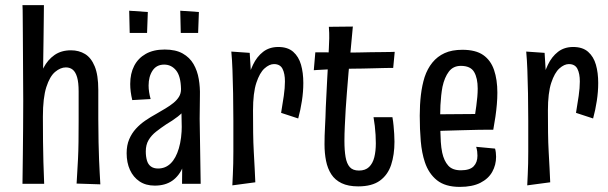

<svg xmlns="http://www.w3.org/2000/svg" viewBox="-20 -720 2381 752"><path d="M68 0Q68 -6 68.5 -37Q69 -68 69.5 -115.5Q70 -163 70.5 -218Q71 -273 71 -326Q71 -369 70.5 -414Q70 -459 70 -503Q70 -547 69.5 -585.5Q69 -624 69 -654Q69 -684 68 -700H152Q152 -686 151.5 -650Q151 -614 150.5 -565.5Q150 -517 149 -463Q148 -409 147.5 -357Q147 -305 148 -263Q148 -211 148.5 -166Q149 -121 150 -86Q151 -51 152 -28.5Q153 -6 153 0ZM373 2 280 -1Q281 -20 282.5 -44Q284 -68 285.5 -97.5Q287 -127 287.5 -164Q288 -201 288 -247Q288 -262 288 -279.5Q288 -297 288 -317.5Q288 -338 288 -362Q288 -397 282 -417.5Q276 -438 265 -447Q254 -456 238 -456Q217 -456 196 -438.5Q175 -421 161.5 -379Q148 -337 148 -263L109 -223Q109 -262 112 -303.5Q115 -345 124.5 -384Q134 -423 150.5 -454.5Q167 -486 193.5 -504.5Q220 -523 258 -523Q289 -523 313 -508.5Q337 -494 351 -460Q365 -426 365 -368Q365 -331 365 -313.5Q365 -296 365 -284.5Q365 -273 365 -254Q365 -202 366 -163Q367 -124 368 -95Q369 -66 370.5 -42.5Q372 -19 373 2Z M693 0 694 -107 689 -371Q688 -422 669.5 -444.5Q651 -467 623 -467Q593 -467 577.5 -443.5Q562 -420 562 -385Q562 -373 564 -359.5Q566 -346 570 -332L498 -328Q494 -345 492 -360.5Q490 -376 490 -391Q490 -432 505.5 -462Q521 -492 551 -509Q581 -526 625 -526Q668 -526 695.5 -510.5Q723 -495 738 -469Q753 -443 758.5 -410.5Q764 -378 763 -345L762 -255L766 0ZM586 7Q551 7 526.5 -9.5Q502 -26 489 -54.5Q476 -83 476 -120Q476 -151 486 -174.5Q496 -198 512.5 -216Q529 -234 549.5 -248Q570 -262 592 -274Q611 -285 628.5 -295.5Q646 -306 659.5 -317Q673 -328 681 -341Q689 -354 689 -371L728 -358Q727 -325 712.5 -302.5Q698 -280 676.5 -263.5Q655 -247 631 -233Q610 -219 591.5 -204.5Q573 -190 562 -171.5Q551 -153 551 -127Q551 -107 555.5 -91.5Q560 -76 571 -68Q582 -60 599 -60Q628 -60 648.5 -80Q669 -100 680.5 -139Q692 -178 692 -230L726 -290Q726 -218 720 -162.5Q714 -107 698 -69Q682 -31 654.5 -12Q627 7 586 7ZM756 -591H688L686 -678L759 -673ZM556 -591H488L486 -678L559 -673Z M1081 -278Q1087 -313 1091.5 -344.5Q1096 -376 1096 -401Q1096 -432 1086.5 -450.5Q1077 -469 1053 -469Q1035 -469 1016 -452Q997 -435 984 -395.5Q971 -356 971 -287L930 -245Q931 -279 934.5 -318.5Q938 -358 947 -396.5Q956 -435 971 -466.5Q986 -498 1010.5 -517Q1035 -536 1070 -536Q1107 -536 1128.5 -517Q1150 -498 1159 -466.5Q1168 -435 1168 -395Q1168 -361 1162.5 -325Q1157 -289 1148 -256ZM890 6Q891 -16 892 -37Q893 -58 893.5 -79.5Q894 -101 894 -126Q894 -151 894 -180.5Q894 -210 894 -247Q894 -305 893 -354.5Q892 -404 890.5 -445.5Q889 -487 886 -518L958 -513Q960 -489 961.5 -457Q963 -425 965.5 -383.5Q968 -342 971 -287Q971 -241 971.5 -200.5Q972 -160 974 -125Q976 -90 977.5 -60Q979 -30 980 -6Z M1383 10Q1344 10 1318 -2.5Q1292 -15 1277.5 -37.5Q1263 -60 1257 -90Q1251 -120 1251 -155Q1251 -188 1253 -224Q1255 -260 1256 -300Q1259 -366 1261.5 -410Q1264 -454 1265.5 -482Q1267 -510 1268 -530.5Q1269 -551 1269.5 -570Q1270 -589 1268 -615L1362 -616Q1358 -571 1353.5 -524.5Q1349 -478 1345 -435Q1341 -392 1338.5 -355Q1336 -318 1334 -293Q1332 -257 1330.5 -226Q1329 -195 1329 -168Q1329 -131 1333.5 -105Q1338 -79 1350 -65.5Q1362 -52 1386 -52Q1411 -52 1425.5 -66Q1440 -80 1446 -104Q1452 -128 1452 -159Q1452 -175 1451 -192Q1450 -209 1448 -226.5Q1446 -244 1443 -261H1517Q1520 -244 1521.5 -227.5Q1523 -211 1524 -195.5Q1525 -180 1525 -165Q1525 -114 1512 -74.5Q1499 -35 1468 -12.5Q1437 10 1383 10ZM1209 -445 1215 -515Q1215 -515 1226 -515Q1237 -515 1254.5 -515Q1272 -515 1290.5 -514.5Q1309 -514 1323 -514Q1337 -514 1342 -514Q1361 -514 1384.5 -514.5Q1408 -515 1432.5 -515.5Q1457 -516 1478.5 -516Q1500 -516 1513 -516.5Q1526 -517 1526 -517L1520 -454Q1520 -454 1509.5 -454Q1499 -454 1481.5 -453.5Q1464 -453 1442.5 -452.5Q1421 -452 1400 -451.5Q1379 -451 1360 -451Q1337 -451 1310.5 -450Q1284 -449 1261 -448Q1238 -447 1223.5 -446Q1209 -445 1209 -445Z M1781 12Q1724 12 1691.5 -14Q1659 -40 1644 -85Q1632 -121 1628 -167Q1624 -213 1624 -267Q1624 -310 1628.5 -348Q1633 -386 1643 -418Q1654 -451 1673.5 -475Q1693 -499 1721.5 -512Q1750 -525 1791 -525Q1843 -525 1872.5 -504.5Q1902 -484 1915 -446Q1928 -408 1928 -357Q1928 -335 1926 -311.5Q1924 -288 1920.5 -263.5Q1917 -239 1912 -212L1840 -267Q1843 -287 1845.5 -305Q1848 -323 1849.5 -340.5Q1851 -358 1851 -373Q1851 -414 1837 -438Q1823 -462 1785 -462Q1755 -462 1738 -439.5Q1721 -417 1713 -380Q1710 -364 1708 -345.5Q1706 -327 1705 -308Q1704 -289 1704 -269Q1704 -240 1704.5 -213.5Q1705 -187 1706.5 -164Q1708 -141 1712 -122Q1719 -90 1735.5 -71.5Q1752 -53 1785 -53Q1820 -53 1835 -68.5Q1850 -84 1850 -110Q1850 -118 1849 -126.5Q1848 -135 1845 -145L1919 -138Q1921 -131 1922 -122.5Q1923 -114 1923 -106Q1923 -74 1908 -47Q1893 -20 1861.5 -4Q1830 12 1781 12ZM1653 -205 1651 -272 1907 -274 1912 -212Q1912 -212 1895.5 -212Q1879 -212 1851.5 -211.5Q1824 -211 1790 -210Q1756 -209 1720 -208Q1684 -207 1653 -205Z M2236 -278Q2242 -313 2246.5 -344.5Q2251 -376 2251 -401Q2251 -432 2241.5 -450.5Q2232 -469 2208 -469Q2190 -469 2171 -452Q2152 -435 2139 -395.5Q2126 -356 2126 -287L2085 -245Q2086 -279 2089.5 -318.5Q2093 -358 2102 -396.5Q2111 -435 2126 -466.5Q2141 -498 2165.5 -517Q2190 -536 2225 -536Q2262 -536 2283.5 -517Q2305 -498 2314 -466.5Q2323 -435 2323 -395Q2323 -361 2317.5 -325Q2312 -289 2303 -256ZM2045 6Q2046 -16 2047 -37Q2048 -58 2048.5 -79.5Q2049 -101 2049 -126Q2049 -151 2049 -180.5Q2049 -210 2049 -247Q2049 -305 2048 -354.5Q2047 -404 2045.5 -445.5Q2044 -487 2041 -518L2113 -513Q2115 -489 2116.5 -457Q2118 -425 2120.5 -383.5Q2123 -342 2126 -287Q2126 -241 2126.5 -200.5Q2127 -160 2129 -125Q2131 -90 2132.5 -60Q2134 -30 2135 -6Z"/></svg>

Font: Truculenta Medium
Style: Regular
Weight: 500
Version: Version 1.002